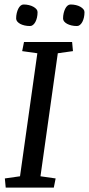

<svg xmlns="http://www.w3.org/2000/svg" viewBox="-20 -851 403 871"><path d="M149.4 -609.4 80.6 -619.1 88.9 -660.6H307.1L311 -619.1L242.2 -609.4L163.6 -51.3L232.4 -41.5L224.1 0H5.9L2 -41.5L70.8 -51.3ZM53.2 -767.1Q53.2 -779.8 55.9 -791.3Q58.6 -802.7 63 -811.5Q67.4 -820.3 73.5 -825.4Q79.6 -830.6 86.9 -830.6Q99.6 -830.6 111.1 -827.9Q122.6 -825.2 131.3 -820.3Q140.1 -815.4 145.3 -809.3Q150.4 -803.2 150.4 -795.9Q150.4 -782.7 147.7 -771.2Q145 -759.8 140.4 -751.2Q135.7 -742.7 129.6 -737.8Q123.5 -732.9 116.2 -732.9Q103 -732.9 91.3 -735.6Q79.6 -738.3 71.3 -742.9Q63 -747.6 58.1 -753.7Q53.2 -759.8 53.2 -767.1ZM266.1 -767.1Q266.1 -779.8 268.8 -791.3Q271.5 -802.7 275.9 -811.5Q280.3 -820.3 286.4 -825.4Q292.5 -830.6 299.8 -830.6Q313 -830.6 324.5 -827.9Q335.9 -825.2 344.5 -820.3Q353 -815.4 358.2 -809.3Q363.3 -803.2 363.3 -795.9Q363.3 -782.7 360.6 -771.2Q357.9 -759.8 353.3 -751.2Q348.6 -742.7 342.5 -737.8Q336.4 -732.9 329.1 -732.9Q315.9 -732.9 304.4 -735.6Q293 -738.3 284.4 -742.9Q275.9 -747.6 271 -753.7Q266.1 -759.8 266.1 -767.1Z"/></svg>

Font: Noticia Text
Style: Italic
Weight: 400
Italic angle: -8°
Designer: JM Sole
Foundry: JM Sole
Version: Version 1.003